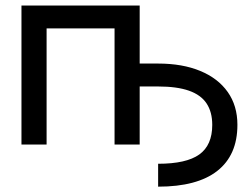

<svg xmlns="http://www.w3.org/2000/svg" viewBox="-20 -536 934 712"><path d="M566.4 156.2V71.3Q670.9 71.3 719 36.9Q767.1 2.4 767.1 -72.8Q767.1 -120.6 746.1 -152.3Q725.1 -184.1 680.7 -199.7Q636.2 -215.3 566.4 -215.3H446.8V-300.3H566.4Q656.7 -300.3 722.7 -272.9Q788.6 -245.6 824.5 -194.8Q860.4 -144 860.4 -73.2Q860.4 -16.6 841.6 26.1Q822.8 68.8 785.6 97.9Q748.5 127 693.6 141.6Q638.7 156.2 566.4 156.2ZM498 -515.6V0H404.8V-430.7H152.8V0H59.6V-515.6Z"/></svg>

Font: Inter Cardless Display
Style: Regular
Weight: 400
Designer: Rasmus Andersson
Foundry: rsms
Version: Version 4.001;git-9221beed3